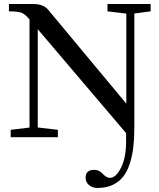

<svg xmlns="http://www.w3.org/2000/svg" viewBox="-20 -683 791 956"><path d="M33.2 0V-36.6L127 -47.9V-585.9L125 -588.4Q105 -612.3 87.4 -619.4Q69.8 -626.5 24.4 -626.5V-663.1H144.5Q194.8 -663.1 218.3 -636.2L608.9 -167V-615.2L515.1 -626.5V-663.1H730V-626.5L648.9 -615.7V-49.3Q648.9 4.9 644 47.9Q639.2 90.8 626.7 130.1Q614.3 169.4 594 195.8Q573.7 222.2 541.3 237.5Q508.8 252.9 465.8 252.9Q439.5 252.9 422.9 238.3Q406.2 223.6 406.2 201.2Q406.2 162.6 449.7 162.6Q473.1 162.6 491.7 182.6Q510.7 202.6 527.3 202.6Q557.1 202.6 582.5 152.1Q607.9 101.6 607.9 20.5V-20L168 -537.6V-48.3L268.1 -36.6V0Z"/></svg>

Font: Elstob 8pt Medium
Style: Regular
Weight: 500
Designer: Peter S. Baker
Version: Version 1.015